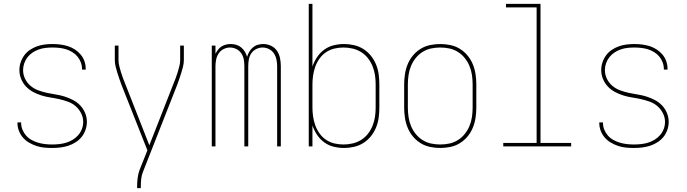

<svg xmlns="http://www.w3.org/2000/svg" viewBox="-20 -755 3540 990"><path d="M249 8Q228 8 207.5 6Q187 4 167.5 -2.5Q148 -9 130 -19.5Q112 -30 98.5 -45.5Q85 -61 77.5 -80.5Q70 -100 70 -121V-124H89V-121Q89 -103 96 -86Q103 -69 115 -55.5Q127 -42 143.5 -33Q160 -24 177.5 -19Q195 -14 213 -12Q231 -10 249 -10Q267 -10 285.5 -12Q304 -14 322 -19.5Q340 -25 356 -35Q372 -45 384 -59Q396 -73 402.5 -90.5Q409 -108 409 -127Q409 -150 398 -171.5Q387 -193 369.5 -208Q352 -223 329.5 -231Q307 -239 284.5 -244Q262 -249 239 -252.5Q216 -256 193.5 -263Q171 -270 150.5 -281Q130 -292 114 -309Q98 -326 89 -348Q80 -370 80 -394Q80 -414 86.5 -433.5Q93 -453 105 -469.5Q117 -486 134 -497.5Q151 -509 170.5 -516Q190 -523 210.5 -525.5Q231 -528 251 -528Q271 -528 291 -525.5Q311 -523 330 -517Q349 -511 366 -500Q383 -489 396 -473.5Q409 -458 415.5 -439Q422 -420 422 -400V-396H403V-399Q403 -417 396.5 -434Q390 -451 379 -464Q368 -477 352.5 -486.5Q337 -496 320.5 -501Q304 -506 286.5 -508Q269 -510 251 -510Q233 -510 215 -508Q197 -506 180 -500Q163 -494 148 -484Q133 -474 122 -460Q111 -446 105 -428.5Q99 -411 99 -394Q99 -370 109.5 -348.5Q120 -327 138 -312Q156 -297 178 -289Q200 -281 223 -276Q246 -271 269 -267.5Q292 -264 314 -257Q336 -250 357 -239Q378 -228 394 -211Q410 -194 419 -172Q428 -150 428 -127Q428 -106 421 -85.5Q414 -65 401 -49Q388 -33 370 -21.5Q352 -10 332 -3.5Q312 3 291 5.5Q270 8 249 8Z M687 215V208Q687 186 689.5 164.5Q692 143 699 123L740 20L607 -316Q601 -332 595.5 -348Q590 -364 585 -380Q580 -396 576 -412.5Q572 -429 572 -447V-520H591V-446Q591 -430 595 -414.5Q599 -399 603.5 -383.5Q608 -368 614 -352.5Q620 -337 626 -322L750 -6L874 -322Q880 -337 886 -352.5Q892 -368 896.5 -383.5Q901 -399 905 -414.5Q909 -430 909 -447V-520H928V-447Q928 -429 924 -412.5Q920 -396 915 -380Q910 -364 904.5 -348Q899 -332 893 -316L718 129Q710 148 708 168Q706 188 706 208V215Z M1072 0V-520H1091V-478Q1097 -489 1104.5 -499Q1112 -509 1122.5 -515.5Q1133 -522 1145 -525Q1157 -528 1169 -528Q1184 -528 1198 -524Q1212 -520 1223.5 -510.5Q1235 -501 1242.5 -488.5Q1250 -476 1254 -462Q1258 -476 1265.5 -488.5Q1273 -501 1284 -510.5Q1295 -520 1309 -524Q1323 -528 1338 -528Q1358 -528 1377.5 -519Q1397 -510 1408.5 -492.5Q1420 -475 1424 -454.5Q1428 -434 1428 -413V0H1409V-413Q1409 -431 1405.5 -448Q1402 -465 1392.5 -479.5Q1383 -494 1367 -502Q1351 -510 1334 -510Q1317 -510 1301 -502Q1285 -494 1275.5 -479.5Q1266 -465 1263 -448Q1260 -431 1260 -413V0H1240V-413Q1240 -431 1237 -448Q1234 -465 1224.5 -479.5Q1215 -494 1199 -502Q1183 -510 1166 -510Q1149 -510 1133 -502Q1117 -494 1107.5 -479.5Q1098 -465 1094.5 -448Q1091 -431 1091 -413V0Z M1754 8Q1727 8 1700.5 1.5Q1674 -5 1652 -21Q1630 -37 1615 -59.5Q1600 -82 1591 -108V0H1572V-735H1591V-412Q1600 -438 1615 -460.5Q1630 -483 1652 -499Q1674 -515 1700.5 -521.5Q1727 -528 1754 -528Q1780 -528 1806 -522Q1832 -516 1854 -502Q1876 -488 1892.5 -467.5Q1909 -447 1919 -422.5Q1929 -398 1932.5 -372Q1936 -346 1936 -320V-200Q1936 -174 1932.5 -148Q1929 -122 1919 -97.5Q1909 -73 1892.5 -52.5Q1876 -32 1854 -18Q1832 -4 1806 2Q1780 8 1754 8ZM1751 -10Q1775 -10 1798.5 -15.5Q1822 -21 1842 -33.5Q1862 -46 1877 -65Q1892 -84 1901 -106.5Q1910 -129 1913.5 -152.5Q1917 -176 1917 -200V-320Q1917 -344 1913.5 -367.5Q1910 -391 1901 -413.5Q1892 -436 1877 -455Q1862 -474 1842 -486.5Q1822 -499 1798.5 -504.5Q1775 -510 1751 -510Q1727 -510 1704 -504.5Q1681 -499 1661.5 -486Q1642 -473 1628 -453.5Q1614 -434 1606 -412Q1598 -390 1594.5 -366.5Q1591 -343 1591 -320V-200Q1591 -177 1594.5 -153.5Q1598 -130 1606 -108Q1614 -86 1628 -66.5Q1642 -47 1661.5 -34Q1681 -21 1704 -15.5Q1727 -10 1751 -10Z M2250 8Q2224 8 2197.5 2.5Q2171 -3 2148.5 -17Q2126 -31 2109 -51.5Q2092 -72 2082 -96.5Q2072 -121 2068 -147.5Q2064 -174 2064 -200V-320Q2064 -346 2068 -372.5Q2072 -399 2082 -423.5Q2092 -448 2109 -468.5Q2126 -489 2148.5 -503Q2171 -517 2197.5 -522.5Q2224 -528 2250 -528Q2276 -528 2302.5 -522.5Q2329 -517 2351.5 -503Q2374 -489 2391 -468.5Q2408 -448 2418 -423.5Q2428 -399 2432 -372.5Q2436 -346 2436 -320V-200Q2436 -174 2432 -147.5Q2428 -121 2418 -96.5Q2408 -72 2391 -51.5Q2374 -31 2351.5 -17Q2329 -3 2302.5 2.5Q2276 8 2250 8ZM2250 -10Q2274 -10 2297.5 -15Q2321 -20 2341.5 -33Q2362 -46 2377 -65Q2392 -84 2401 -106Q2410 -128 2413.5 -152Q2417 -176 2417 -200V-320Q2417 -344 2413.5 -368Q2410 -392 2401 -414Q2392 -436 2377 -455Q2362 -474 2341.5 -487Q2321 -500 2297.5 -505Q2274 -510 2250 -510Q2226 -510 2202.5 -505Q2179 -500 2158.5 -487Q2138 -474 2123 -455Q2108 -436 2099 -414Q2090 -392 2086.5 -368Q2083 -344 2083 -320V-200Q2083 -176 2086.5 -152Q2090 -128 2099 -106Q2108 -84 2123 -65Q2138 -46 2158.5 -33Q2179 -20 2202.5 -15Q2226 -10 2250 -10Z M2575 0V-18H2747V-717H2589V-735H2767V-18H2925V0Z M3249 8Q3228 8 3207.5 6Q3187 4 3167.5 -2.5Q3148 -9 3130 -19.5Q3112 -30 3098.5 -45.5Q3085 -61 3077.5 -80.5Q3070 -100 3070 -121V-124H3089V-121Q3089 -103 3096 -86Q3103 -69 3115 -55.5Q3127 -42 3143.5 -33Q3160 -24 3177.5 -19Q3195 -14 3213 -12Q3231 -10 3249 -10Q3267 -10 3285.5 -12Q3304 -14 3322 -19.5Q3340 -25 3356 -35Q3372 -45 3384 -59Q3396 -73 3402.5 -90.5Q3409 -108 3409 -127Q3409 -150 3398 -171.5Q3387 -193 3369.5 -208Q3352 -223 3329.5 -231Q3307 -239 3284.5 -244Q3262 -249 3239 -252.5Q3216 -256 3193.5 -263Q3171 -270 3150.5 -281Q3130 -292 3114 -309Q3098 -326 3089 -348Q3080 -370 3080 -394Q3080 -414 3086.5 -433.5Q3093 -453 3105 -469.5Q3117 -486 3134 -497.5Q3151 -509 3170.5 -516Q3190 -523 3210.5 -525.5Q3231 -528 3251 -528Q3271 -528 3291 -525.5Q3311 -523 3330 -517Q3349 -511 3366 -500Q3383 -489 3396 -473.5Q3409 -458 3415.5 -439Q3422 -420 3422 -400V-396H3403V-399Q3403 -417 3396.5 -434Q3390 -451 3379 -464Q3368 -477 3352.5 -486.5Q3337 -496 3320.5 -501Q3304 -506 3286.5 -508Q3269 -510 3251 -510Q3233 -510 3215 -508Q3197 -506 3180 -500Q3163 -494 3148 -484Q3133 -474 3122 -460Q3111 -446 3105 -428.5Q3099 -411 3099 -394Q3099 -370 3109.5 -348.5Q3120 -327 3138 -312Q3156 -297 3178 -289Q3200 -281 3223 -276Q3246 -271 3269 -267.5Q3292 -264 3314 -257Q3336 -250 3357 -239Q3378 -228 3394 -211Q3410 -194 3419 -172Q3428 -150 3428 -127Q3428 -106 3421 -85.5Q3414 -65 3401 -49Q3388 -33 3370 -21.5Q3352 -10 3332 -3.5Q3312 3 3291 5.5Q3270 8 3249 8Z"/></svg>

Font: Iosevka Curly Thin
Style: Regular
Weight: 100
Monospace: yes
Designer: Belleve Invis
Foundry: Belleve Invis
Version: Version 22.1.2; ttfautohint (v1.8.4)